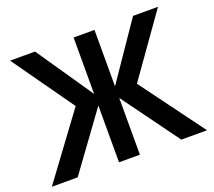

<svg xmlns="http://www.w3.org/2000/svg" viewBox="-121 -881 1158 1041"><g transform="rotate(-20 458.0 -360.0)"><path d="M159 0H10L281 -367L31 -720H175L397.5 -394.5V-720H518V-394.5L740.5 -720H884.5L634.5 -367L905.5 0H757L518 -327.5V0H397.5V-327.5Z"/></g></svg>

Font: Vortex Mix
Style: Bold
Weight: 700
Designer: Mikhail Sharanda
Foundry: Mikhail Sharanda
Version: Version 4.504;Glyphs 3.1.2 (3151)